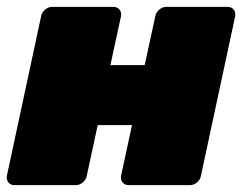

<svg xmlns="http://www.w3.org/2000/svg" viewBox="-25 -540 708 560"><path d="M17 0Q6 0 -0.5 -8Q-7 -16 -5 -27L95 -493Q97 -504 106.5 -512Q116 -520 127 -520H306Q317 -520 323.5 -512Q330 -504 328 -493L297 -350H397L428 -493Q430 -504 439.5 -512Q449 -520 460 -520H639Q650 -520 656.5 -512Q663 -504 661 -493L561 -27Q559 -16 549.5 -8Q540 0 529 0H350Q339 0 332.5 -8Q326 -16 328 -27L360 -175H260L228 -27Q226 -16 216.5 -8Q207 0 196 0Z"/></svg>

Font: Rubik Light Black
Style: Italic
Weight: 900
Italic angle: -12°
Version: Version 2.104